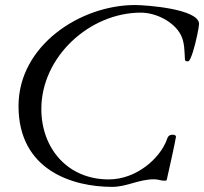

<svg xmlns="http://www.w3.org/2000/svg" viewBox="-20 -729 812 764"><path d="M426.3 14.6C484.9 14.6 531.2 -15.6 593.8 -15.6C608.4 -15.6 621.6 -9.8 634.3 -9.8C638.7 -9.8 643.1 -10.7 643.6 -13.7C679.2 -171.4 679.2 -180.2 680.2 -184.6C680.2 -191.9 671.9 -192.9 667.5 -192.9C650.4 -192.9 647.5 -183.6 643.1 -171.4C616.2 -99.6 523.9 -15.1 412.6 -15.1C248.5 -15.1 144.5 -139.2 144.5 -295.4C144.5 -502.9 336.4 -678.7 540.5 -678.7C601.6 -678.7 672.9 -642.1 699.7 -589.8C714.8 -560.1 713.9 -525.9 715.8 -493.2C716.8 -485.8 719.7 -484.9 728 -484.9C733.9 -484.9 740.7 -501 747.6 -522.5C760.3 -562.5 772 -621.6 772 -633.8C772 -694.3 557.6 -709 517.6 -709C299.3 -709 53.7 -547.9 53.7 -307.1C53.7 -51.3 269 14.6 426.3 14.6Z"/></svg>

Font: Cardo
Style: Italic
Weight: 400
Designer: David J. Perry
Foundry: David J. Perry
Version: Version 0.99